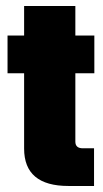

<svg xmlns="http://www.w3.org/2000/svg" viewBox="-20 -617 343 637"><path d="M293 -374H230V-147Q230 -125 255 -125H292V0H207Q60 0 60 -124V-374H5V-499H60V-597H230V-499H293Z"/></svg>

Font: Teko
Style: Bold
Weight: 700
Designer: Manushi Parikh, Jonny Pinhorn
Foundry: Indian Type Foundry
Version: Version 1.106;PS 1.0;hotconv 1.0.78;makeotf.lib2.5.61930; tt